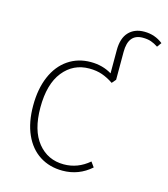

<svg xmlns="http://www.w3.org/2000/svg" viewBox="-111 -827 811 925"><g transform="rotate(15 294.0 -364.5)"><path d="M588 -707 572 -685Q554 -697 536.5 -703Q519 -709 495 -709Q423 -709 423 -619V-480L406 -460Q378 -479 349.5 -489Q321 -499 285 -499Q205 -499 155 -436.5Q105 -374 105 -257Q105 -143 154.5 -82Q204 -21 284 -21Q354 -21 410 -69L428 -44Q367 10 286 10Q221 10 172 -21.5Q123 -53 96 -113Q69 -173 69 -257Q69 -340 95.5 -402Q122 -464 171 -497.5Q220 -531 284 -531Q343 -531 389 -503V-619Q389 -678 417.5 -708.5Q446 -739 495 -739Q548 -739 588 -707Z"/></g></svg>

Font: FiraGO UltraLight
Style: Regular
Weight: 200
Designer: bBox Type
Foundry: bBox Type GmbH
Version: Version 1.001